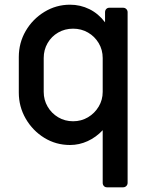

<svg xmlns="http://www.w3.org/2000/svg" viewBox="-20 -604 647 817"><path d="M435 193Q427 193 422 187.5Q417 182 417 174V-50Q389 -20 353 -3.5Q317 13 278 13Q218 13 168.5 -17.5Q119 -48 89.5 -99Q60 -150 60 -210V-361Q60 -422 89.5 -472.5Q119 -523 169 -553.5Q219 -584 278 -584Q322 -584 360.5 -565Q399 -546 427 -509V-552Q427 -560 432 -565.5Q437 -571 445 -571H504Q512 -571 517.5 -565.5Q523 -560 523 -552V174Q523 182 517.5 187.5Q512 193 504 193ZM291 -88Q326 -88 354.5 -105Q383 -122 400 -150.5Q417 -179 417 -213V-357Q417 -392 400 -420.5Q383 -449 354.5 -465.5Q326 -482 291 -482Q256 -482 227.5 -465.5Q199 -449 182.5 -420.5Q166 -392 166 -357V-213Q166 -179 182.5 -150.5Q199 -122 227.5 -105Q256 -88 291 -88Z"/></svg>

Font: Miriam Libre SemiBold
Style: Regular
Weight: 600
Version: Version 2.000